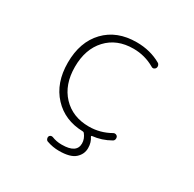

<svg xmlns="http://www.w3.org/2000/svg" viewBox="-200 -977 1401 1386"><g transform="rotate(30 500.0 -284.0)"><path d="M558.6 -63.5Q653.3 -63.5 736.3 -111.3Q745.1 -116.2 755.4 -113.3Q765.6 -110.4 770.5 -101.6Q773.4 -94.7 773.4 -87.9Q773.4 -84 772.5 -80.1Q769.5 -68.4 759.8 -63.5Q690.4 -23.4 611.3 -15.6Q609.4 -14.6 608.4 -12.7Q607.4 -10.7 608.4 -8.8Q632.8 27.3 632.8 72.3Q632.8 73.2 632.8 75.2Q632.8 125 593.3 160.6Q553.7 196.3 460 196.3Q407.2 196.3 358.4 178.7Q348.6 175.8 344.2 166Q339.8 156.2 341.8 146.5Q344.7 136.7 353.5 132.8Q362.3 128.9 371.1 131.8Q410.2 147.5 452.1 147.5Q454.1 147.5 456.1 147.5Q578.1 147.5 578.1 67.4Q578.1 28.3 550.8 -5.9Q545.9 -11.7 538.1 -11.7Q386.7 -15.6 293 -116.2Q197.3 -218.8 197.3 -387.7Q197.3 -560.5 294.4 -662.1Q391.6 -763.7 555.7 -763.7Q669.9 -763.7 759.8 -711.9Q769.5 -706.1 772.5 -694.3Q773.4 -690.4 773.4 -686.5Q773.4 -679.7 770.5 -673.8Q765.6 -664.1 755.4 -661.1Q745.1 -658.2 736.3 -664.1Q654.3 -711.9 558.6 -711.9Q420.9 -711.9 338.9 -623.5Q256.8 -535.2 256.8 -387.2Q256.8 -239.3 339.8 -151.4Q422.9 -63.5 558.6 -63.5Z"/></g></svg>

Font: Rounded Mgen+ 2m light
Style: Regular
Weight: 200
Designer: [Source Han Sans]
Ryoko NISHIZUKA  (kana & ideographs); Paul D. Hunt (Latin, Greek & Cyrillic); Wenlong ZHANG  (bopomofo
Version: Version 1.059.20150602